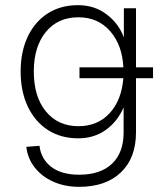

<svg xmlns="http://www.w3.org/2000/svg" viewBox="-20 -562 640 744"><path d="M287 162Q231 162 186.5 142Q142 122 114.5 87Q87 52 82 7L133 3Q139 54 178.5 84.5Q218 115 287 115Q369 115 414 72.5Q459 30 459 -49V-146Q436 -92 390.5 -59Q345 -26 283 -26Q216 -26 166 -58Q116 -90 88 -148.5Q60 -207 60 -285Q60 -362 87.5 -420Q115 -478 165 -510Q215 -542 282 -542Q346 -542 393 -506.5Q440 -471 460 -417V-530H507V-301H573V-259H507V-49Q507 50 448.5 106Q390 162 287 162ZM284 -73Q358 -73 404.5 -123Q451 -173 458 -259H288V-301H458Q454 -387 407 -441Q360 -495 284 -495Q204 -495 157.5 -438Q111 -381 111 -285Q111 -187 158 -130Q205 -73 284 -73Z"/></svg>

Font: Geist Mono ExtraLight
Style: Regular
Weight: 200
Monospace: yes
Designer: Basement.studio, Andrés Briganti, Mateo Zaragoza
Foundry: Basement.studio, Vercel, Andrés Briganti, Guido Ferreyra, Mateo Zaragoza
Version: Version 1.500; ttfautohint (v1.8.4.7-5d5b)